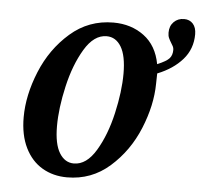

<svg xmlns="http://www.w3.org/2000/svg" viewBox="-54 -826 935 893"><g transform="rotate(5 413.5 -379.5)"><path d="M66 -250Q66 -353 111.5 -464Q157 -575 243 -650Q329 -725 444 -725Q527 -725 587 -680.5Q647 -636 663 -550Q706 -568 719 -583Q732 -598 732 -622Q732 -633 726.5 -642Q721 -651 720 -653Q712 -666 707.5 -676Q703 -686 703 -701Q703 -732 722 -751Q741 -770 770 -770Q796 -770 811.5 -752.5Q827 -735 827 -704Q827 -635 783.5 -585.5Q740 -536 667 -507L666 -459Q665 -358 620 -248.5Q575 -139 490 -64Q405 11 291 11Q226 11 175 -19Q124 -49 95 -108Q66 -167 66 -250ZM511 -492Q511 -576 486 -617.5Q461 -659 418 -659Q359 -659 315 -585.5Q271 -512 247.5 -409Q224 -306 224 -223Q224 -139 249.5 -97.5Q275 -56 317 -56Q376 -56 420 -129.5Q464 -203 487.5 -306Q511 -409 511 -492Z"/></g></svg>

Font: Noto Serif CondExtraBold
Style: Italic
Weight: 800
Width: 3
Italic angle: -12°
Designer: Monotype Design Team
Foundry: Monotype Imaging Inc.
Version: Version 1.001